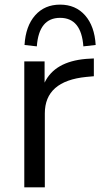

<svg xmlns="http://www.w3.org/2000/svg" viewBox="-20 -802 434 822"><path d="M84 0V-539.1H170.9V-448.2Q213.9 -538.1 347.7 -549.8L381.8 -551.8V-475.6L349.6 -472.7Q171.9 -455.1 171.9 -316.4V0ZM85 -609.4Q89.8 -690.4 130.4 -736.3Q170.9 -782.2 237.3 -782.2Q303.7 -782.2 344.2 -736.3Q384.8 -690.4 389.6 -609.4L336.9 -603.5Q328.1 -725.6 237.3 -725.6Q146.5 -725.6 137.7 -603.5Z"/></svg>

Font: Min Sans
Style: Regular
Weight: 400
Designer: Jinseong-Kim, NotoSansCJK, Nunito
Foundry: Jinseong-Kim
Version: Version 1.400;Glyphs 3.1.2 (3151)